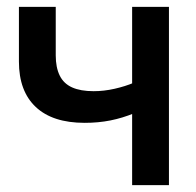

<svg xmlns="http://www.w3.org/2000/svg" viewBox="-20 -538 570 558"><path d="M226 -181Q133 -181 84 -227Q35 -273 35 -359V-518H142V-377Q142 -342 153.5 -318.5Q165 -295 189.5 -284Q214 -273 252 -273Q282 -273 313 -280Q344 -287 370 -298V-209Q336 -195 301 -188Q266 -181 226 -181ZM364 0V-518H471V0Z"/></svg>

Font: TikTok Sans 24pt Medium
Style: Regular
Weight: 500
Version: Version 4.000